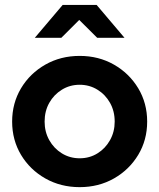

<svg xmlns="http://www.w3.org/2000/svg" viewBox="-20 -761 656 791"><path d="M308.2 10Q230 10 166.8 -25.8Q103.5 -61.7 66.7 -122.9Q30 -184.2 30 -260.1Q30 -335.9 66.7 -397.4Q103.5 -458.8 166.8 -494.8Q230 -530.7 308.2 -530.7Q386.4 -530.7 449.4 -494.8Q512.4 -458.9 549.4 -397.5Q586.3 -336.1 586.3 -260.1Q586.3 -184.2 549.4 -122.9Q512.4 -61.6 449.4 -25.8Q386.4 10 308.2 10ZM308.2 -108.9Q349.1 -108.9 381.6 -129.2Q414.2 -149.4 433.3 -183.7Q452.5 -218 452.5 -260Q452.5 -302.9 433.4 -337.1Q414.3 -371.3 381.4 -391.5Q348.6 -411.8 308.2 -411.8Q267.9 -411.8 235 -391.5Q202.1 -371.3 182.9 -337.2Q163.8 -303.1 163.8 -260Q163.8 -218 182.9 -183.7Q202.1 -149.5 234.9 -129.2Q267.8 -108.9 308.2 -108.9ZM380.4 -605.3 306.4 -678.9 232.7 -605.3H123.4L238.1 -740.6H378.2L492.9 -605.3Z"/></svg>

Font: Red Hat Display VF
Style: Regular
Weight: 300
Designer: Pentagram, MCKL
Foundry: Pentagram, MCKL
Version: Version 1.023